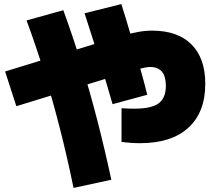

<svg xmlns="http://www.w3.org/2000/svg" viewBox="-20 -830 1040 940"><path d="M666 -129Q644 -129 621.5 -130.5Q599 -132 575 -135V-300Q592 -299 609 -298.5Q626 -298 639 -298Q721 -298 756.5 -324Q792 -350 792 -410Q792 -502 715 -502Q702 -502 683.5 -498Q665 -494 627 -483.5Q589 -473 519 -451L60 -310L5 -480L464 -621Q534 -643 579.5 -655.5Q625 -668 658.5 -674Q692 -680 725 -680Q850 -680 917.5 -612.5Q985 -545 985 -420Q985 -280 902 -204.5Q819 -129 666 -129ZM340 90Q309 -61 273 -202Q237 -343 196.5 -474.5Q156 -606 110 -730L290 -780Q337 -651 378.5 -516.5Q420 -382 456.5 -240.5Q493 -99 525 50ZM531 -320Q509 -398 475 -509Q441 -620 394 -765L574 -810Q595 -745 617 -669Q639 -593 661 -515.5Q683 -438 701 -366Z"/></svg>

Font: M PLUS 2 Black
Style: Regular
Weight: 900
Designer: Coji Morishita
Foundry: UNDERFOREST DESIGN
Version: Version 1.001